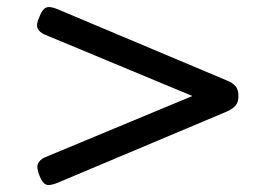

<svg xmlns="http://www.w3.org/2000/svg" viewBox="-20 -724 803 550"><path d="M144 -200Q122 -191 111.5 -195.5Q101 -200 93 -221Q84 -243 88.5 -254.5Q93 -266 108 -273L531 -449L108 -625Q92 -632 87.5 -643.5Q83 -655 93 -676Q101 -697 111.5 -702Q122 -707 144 -698L631 -493Q648 -486 655.5 -476Q663 -466 663 -449Q663 -432 655.5 -422.5Q648 -413 631 -405Z"/></svg>

Font: Playwrite IT Trad
Style: Regular
Weight: 400
Designer: Veronika Burian, José Scaglione
Foundry: TypeTogether
Version: Version 1.002